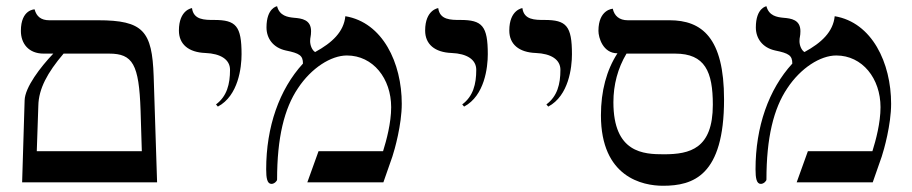

<svg xmlns="http://www.w3.org/2000/svg" viewBox="-20 -585 2927 616"><path d="M184 -413H330C406 -413 426 -379 431 -231L435 -100H98L103 -246C104 -300 132 -352 184 -413ZM51 0H484L473 -341C468 -485 440 -520 294 -520H138C112 -520 97 -532 91 -555C91 -555 47 -555 47 -486C47 -445 72 -413 120 -413H151C110 -370 60 -305 59 -263Z M679 -243C745 -278 755 -369 755 -411C755 -502 737 -521 667 -521C636 -521 601 -521 596 -559C596 -559 554 -554 554 -487C554 -443 585 -417 639 -415C688 -413 718 -394 718 -361C718 -315 708 -276 673 -250Z M1088 -533C1083 -483 1046 -448 991 -418C981 -424 975 -440 975 -453C975 -466 978 -468 978 -485C978 -522 948 -526 923 -528C903 -530 877 -534 869 -565C869 -565 835 -560 835 -497C835 -462 856 -432 897 -423C941 -414 952 -407 952 -381C876 -298 834 -178 834 -42C834 -14 837 5 851 5C860 5 869 -4 869 -9C869 -143 892 -237 936 -302C979 -367 1042 -407 1093 -407C1177 -407 1235 -333 1235 -241C1235 -191 1220 -135 1209 -100H1002L966 0H1210L1239 -83C1246 -104 1269 -185 1269 -252C1269 -383 1208 -513 1088 -533Z M1469 -243C1535 -278 1545 -369 1545 -411C1545 -502 1527 -521 1457 -521C1426 -521 1391 -521 1386 -559C1386 -559 1344 -554 1344 -487C1344 -443 1375 -417 1429 -415C1478 -413 1508 -394 1508 -361C1508 -315 1498 -276 1463 -250Z M1739 -243C1805 -278 1815 -369 1815 -411C1815 -502 1797 -521 1727 -521C1696 -521 1661 -521 1656 -559C1656 -559 1614 -554 1614 -487C1614 -443 1645 -417 1699 -415C1748 -413 1778 -394 1778 -361C1778 -315 1768 -276 1733 -250Z M2146 -413C2242 -413 2267 -355 2267 -249C2267 -108 2194 -90 2110 -90C2045 -90 1948 -94 1948 -257C1948 -313 1962 -366 1990 -413ZM2107 11C2204 11 2303 -21 2303 -266C2303 -464 2232 -520 2128 -520H1994C1967 -520 1951 -534 1946 -557C1946 -557 1900 -555 1900 -486C1900 -465 1914 -414 1961 -414C1926 -360 1908 -293 1908 -215C1908 -16 2042 11 2107 11Z M2658 -533C2653 -483 2616 -448 2561 -418C2551 -424 2545 -440 2545 -453C2545 -466 2548 -468 2548 -485C2548 -522 2518 -526 2493 -528C2473 -530 2447 -534 2439 -565C2439 -565 2405 -560 2405 -497C2405 -462 2426 -432 2467 -423C2511 -414 2522 -407 2522 -381C2446 -298 2404 -178 2404 -42C2404 -14 2407 5 2421 5C2430 5 2439 -4 2439 -9C2439 -143 2462 -237 2506 -302C2549 -367 2612 -407 2663 -407C2747 -407 2805 -333 2805 -241C2805 -191 2790 -135 2779 -100H2572L2536 0H2780L2809 -83C2816 -104 2839 -185 2839 -252C2839 -383 2778 -513 2658 -533Z"/></svg>

Font: Libertinus Math
Style: Regular
Weight: 400
Designer: Philipp H. Poll
Foundry: Khaled Hosny
Version: Version 6.2